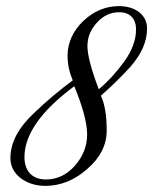

<svg xmlns="http://www.w3.org/2000/svg" viewBox="-20 -597 501 628"><path d="M406 -378C442 -419 461 -460 461 -504C461 -549 422 -577 369 -577C326 -577 287 -561 252 -528C218 -495 201 -457 201 -414C201 -387 207 -360 218 -334C177 -304 135 -269 92 -228C41 -180 14 -132 14 -79C14 -27 65 11 128 11C177 11 223 -7 265 -44C308 -81 329 -123 329 -170C329 -218 323 -256 310 -284C345 -315 377 -346 406 -378ZM425 -501C425 -468 413 -433 388 -398C363 -363 335 -332 303 -305C278 -371 266 -418 266 -446C266 -475 276 -500 297 -523C318 -546 342 -557 370 -557C405 -557 425 -536 425 -501ZM223 -315C251 -247 265 -194 265 -157C265 -120 252 -86 225 -55C198 -25 167 -10 130 -10C85 -10 60 -38 60 -83C60 -157 114 -234 223 -315Z"/></svg>

Font: VL Great Vibes
Style: Regular
Weight: 400
Designer: Robert E. Leuschke
Foundry: Robert E. Leuschke
Version: Version 1.001